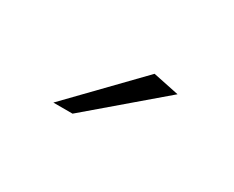

<svg xmlns="http://www.w3.org/2000/svg" viewBox="-38 -751 412 338"><g transform="rotate(30 168.0 -582.5)"><path d="M77 -516 206 -649 259 -638 116 -516Z"/></g></svg>

Font: Ancizar Sans Thin
Style: Regular
Weight: 100
Designer: Cesar Puertas, Viviana Monsalve, Julian Moncada, Julian Prieto, Jose Castro, Mariel Hernandez, Felipe Aragon, Sara Alarc
Version: Version 8.100